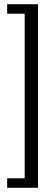

<svg xmlns="http://www.w3.org/2000/svg" viewBox="-20 -715 256 910"><path d="M97 130V-650H14V-695H160V175H14V130Z"/></svg>

Font: Karma
Style: Regular
Weight: 400
Designer: Joana Correia
Foundry: Indian Type Foundry
Version: Version 1.202;PS 1.0;hotconv 1.0.78;makeotf.lib2.5.61930; tt